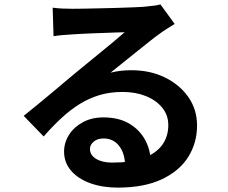

<svg xmlns="http://www.w3.org/2000/svg" viewBox="-20 -797 1040 875"><path d="M220 -762Q241 -759 265 -758Q289 -757 311 -757Q327 -757 359 -757.5Q391 -758 431.5 -759Q472 -760 512 -761Q552 -762 584.5 -763.5Q617 -765 635 -766Q666 -769 684 -771.5Q702 -774 711 -777L776 -688Q759 -677 741 -666Q723 -655 706 -642Q686 -628 658 -605.5Q630 -583 598.5 -558Q567 -533 537.5 -509Q508 -485 484 -466Q509 -472 532 -474.5Q555 -477 579 -477Q664 -477 731.5 -444Q799 -411 838.5 -354.5Q878 -298 878 -225Q878 -146 838 -82Q798 -18 717.5 20Q637 58 516 58Q447 58 391.5 38Q336 18 304 -19Q272 -56 272 -106Q272 -147 294.5 -182.5Q317 -218 357.5 -240Q398 -262 451 -262Q520 -262 567.5 -234.5Q615 -207 640.5 -161Q666 -115 667 -60L550 -44Q549 -99 522.5 -132.5Q496 -166 452 -166Q424 -166 407 -151.5Q390 -137 390 -118Q390 -90 418 -73Q446 -56 491 -56Q576 -56 633 -76.5Q690 -97 718.5 -135.5Q747 -174 747 -227Q747 -272 719.5 -306Q692 -340 645 -359Q598 -378 539 -378Q481 -378 433 -363.5Q385 -349 342.5 -322.5Q300 -296 259.5 -258.5Q219 -221 179 -175L88 -269Q115 -291 149 -318.5Q183 -346 218.5 -376Q254 -406 285.5 -432.5Q317 -459 339 -477Q360 -494 388 -517Q416 -540 446 -564.5Q476 -589 503 -611.5Q530 -634 548 -650Q533 -650 509 -649Q485 -648 456.5 -647Q428 -646 399.5 -645Q371 -644 346.5 -642.5Q322 -641 306 -640Q286 -639 264 -637Q242 -635 224 -632Z"/></svg>

Font: Noto Sans SC Thin
Style: Bold
Weight: 700
Version: Version 2.004-H2;hotconv 1.0.118;makeotfexe 2.5.65603